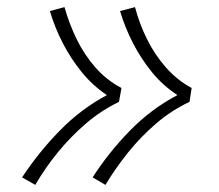

<svg xmlns="http://www.w3.org/2000/svg" viewBox="-20 -607 616 539"><path d="M276 -88Q305 -136 340 -179.5Q375 -223 418 -260Q461 -297 512 -321L518 -360Q477 -382 445.5 -418Q414 -454 392.5 -497.5Q371 -541 359 -587L317 -576Q331 -529 353.5 -485.5Q376 -442 406.5 -404.5Q437 -367 478 -340Q404 -301 344.5 -240Q285 -179 240 -109ZM79 -88Q107 -136 142.5 -179.5Q178 -223 221 -260Q264 -297 314 -321L321 -360Q279 -382 247.5 -418Q216 -454 195 -497.5Q174 -541 161 -587L120 -576Q134 -529 156.5 -485.5Q179 -442 209.5 -404.5Q240 -367 280 -340Q207 -301 147.5 -240Q88 -179 42 -109Z"/></svg>

Font: Iosevka Sparkle XLtObl
Style: Regular
Weight: 200
Italic angle: -9°
Designer: Belleve Invis
Foundry: Belleve Invis
Version: Version 4.5.0; ttfautohint (v1.8.3)